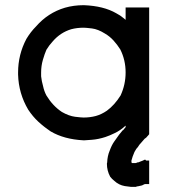

<svg xmlns="http://www.w3.org/2000/svg" viewBox="-20 -520 678 741"><path d="M464.8 -448.2V-460.9V-473.6V-491.2H483.4H486.3H490.2H500H509.8H515.6H521.5H529.3H537.1H555.7V-2L550.8 3.9L548.8 5.9Q544.9 11.7 538.1 15.6Q524.4 31.2 517.6 39.1Q512.7 47.9 505.9 54.7L499 66.4Q491.2 84 487.3 99.6Q486.3 106.4 489.3 109.4Q491.2 109.4 492.2 109.4H496.1H502.9Q504.9 109.4 511.7 106.4H514.6L521.5 103.5L529.3 100.6L540 95.7L543.9 99.6H555.7V119.1V124V127.9V136.7V146.5V152.3V158.2V164.1V170.9V190.4H541Q540 190.4 539.1 190.4Q535.2 192.4 530.3 194.3L529.3 195.3Q525.4 196.3 511.7 199.2H509.8Q507.8 199.2 504.9 201.2H502Q500 201.2 498 201.2H494.1H486.3H485.4Q473.6 200.2 461.9 198.2Q438.5 194.3 420.9 177.7Q412.1 170.9 405.3 162.1Q392.6 138.7 392.6 112.3Q392.6 109.4 393.6 107.4Q394.5 82 403.3 61.5Q411.1 40 420.4 26.9Q429.7 13.7 439.5 0L453.1 -16.6L454.1 -17.6H455.1L464.8 -29.3V-35.2Q443.4 -15.6 421.9 -5.9Q404.3 2.9 386.7 8.8Q359.4 17.6 334.5 19.5Q309.6 21.5 306.2 21.5Q302.7 21.5 302.7 21.5H301.8Q227.5 17.6 175.8 -12.7Q148.4 -31.2 127.4 -50.8Q106.4 -70.3 88.9 -96.7Q51.8 -159.2 49.8 -232.4V-233.4V-240.2Q49.8 -309.6 82 -370.1Q98.6 -397.5 119.1 -418Q165 -470.7 230.5 -490.2Q264.6 -500 302.7 -500H303.7Q379.9 -497.1 428.7 -468.8Q444.3 -460.9 458 -449.2Q462.9 -445.3 464.8 -443.4ZM138.7 -240.2Q138.7 -239.3 138.7 -234.4V-232.4V-225.6Q140.6 -207 146.5 -186.5Q150.4 -168 159.2 -151.4Q183.6 -111.3 218.8 -87.9Q246.1 -72.3 270 -69.3Q293.9 -66.4 302.7 -66.4Q327.1 -66.4 349.6 -72.3Q371.1 -78.1 392.6 -92.8Q421.9 -114.3 445.3 -151.4Q464.8 -193.4 464.8 -240.7Q464.8 -288.1 444.3 -329.1Q432.6 -347.7 418 -363.8Q403.3 -379.9 384.8 -390.6Q358.4 -407.2 335 -410.2Q311.5 -413.1 302.7 -413.1Q277.3 -413.1 254.9 -407.2Q212.9 -394.5 183.6 -360.4Q169.9 -345.7 159.2 -328.1Q152.3 -312.5 145.5 -289.1Q138.7 -265.6 138.7 -240.2Z"/></svg>

Font: LeFont
Style: Default
Weight: 400
Designer: Leryon MEDIA
Version: Version 1.0